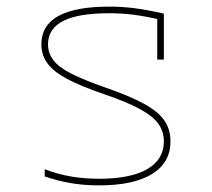

<svg xmlns="http://www.w3.org/2000/svg" viewBox="-20 -550 640 580"><path d="M279 10Q233 10 193 3Q153 -4 115 -17V-39Q153 -24 193.5 -17Q234 -10 279 -10Q374 -10 424.5 -39Q475 -68 475 -123Q475 -153 458 -176.5Q441 -200 401 -221.5Q361 -243 293 -266Q223 -290 182 -312Q141 -334 123 -359Q105 -384 105 -416Q105 -473 156 -501.5Q207 -530 310 -530Q348 -530 384 -525.5Q420 -521 475 -509V-370H455V-509L471 -489Q419 -501 383.5 -505.5Q348 -510 310 -510Q216 -510 170.5 -486.5Q125 -463 125 -416Q125 -390 141 -368.5Q157 -347 195.5 -327.5Q234 -308 300 -285Q372 -260 415 -236.5Q458 -213 476.5 -186Q495 -159 495 -123Q495 -59 439.5 -24.5Q384 10 279 10Z"/></svg>

Font: M PLUS Code Latin Expanded Thin
Style: Regular
Weight: 250
Width: 7
Designer: Coji Morishita
Foundry: UNDERFOREST DESIGN
Version: Version 1.002; ttfautohint (v1.8.3)